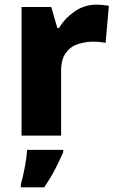

<svg xmlns="http://www.w3.org/2000/svg" viewBox="-20 -579 501 820"><path d="M391 -559Q404 -559 420 -557.5Q436 -556 445 -554L431 -396Q422 -398 408 -399.5Q394 -401 377 -401Q345 -401 313.5 -391Q282 -381 261.5 -353.5Q241 -326 241 -275V0H72V-549H199L225 -459H232Q256 -500 298 -529.5Q340 -559 391 -559ZM250 71Q234 108 215 144.5Q196 181 169 221H69V208Q78 177 86 134.5Q94 92 96 61H250Z"/></svg>

Font: Noto Sans Malayalam ExtraBold
Style: Regular
Weight: 800
Designer: Jelle Bosma - Monotype Design Team
Foundry: Monotype Imaging Inc.
Version: Version 2.104; ttfautohint (v1.8.4.7-5d5b)